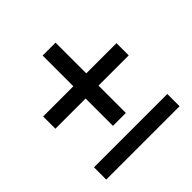

<svg xmlns="http://www.w3.org/2000/svg" viewBox="-152 -684 809 809"><g transform="rotate(-45 252.5 -279.5)"><path d="M214 -140V-303H34V-376H214V-559H291V-376H471V-303H291V-140ZM34 0V-73H471V0Z"/></g></svg>

Font: Mada Medium
Style: Regular
Weight: 500
Designer: Khaled Hosny
Version: Version 1.5